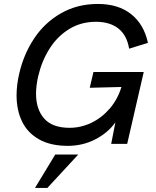

<svg xmlns="http://www.w3.org/2000/svg" viewBox="-20 -721 783 962"><path d="M63 -243.7Q63 -294.9 76.7 -354Q99.1 -450.2 151.6 -529.1Q204.1 -607.9 285.6 -654.5Q367.2 -701.2 470.7 -701.2Q572.3 -701.2 636.7 -650.4Q701.2 -599.6 721.2 -506.3L627 -477.1Q615.7 -544.9 572.8 -578.4Q529.8 -611.8 460.9 -611.8Q385.3 -611.8 325.9 -575Q266.6 -538.1 228 -476.8Q189.5 -415.5 171.9 -341.3Q160.6 -293.5 160.6 -251.5Q160.6 -172.9 201.7 -126.7Q242.7 -80.6 328.6 -80.6Q384.8 -80.6 437.3 -105.5Q489.7 -130.4 529.8 -177Q569.8 -223.6 588.4 -285.2L429.7 -281.2L448.2 -360.4H700.2L617.2 0H537.1L558.1 -107.9Q520.5 -55.2 457.3 -22.7Q394 9.8 319.8 9.8Q233.4 9.8 175.8 -22.7Q118.2 -55.2 90.6 -112.1Q63 -168.9 63 -243.7ZM155.3 220.7 256.8 53.2H372.1L217.3 220.7Z"/></svg>

Font: Acari Sans Medium
Style: Italic
Weight: 500
Italic angle: -13°
Designer: Alfredo Marco Pradil and Stefan Peev
Foundry: Hanken Design Co.
Version: Version 1.045